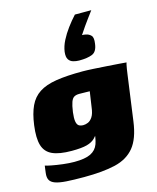

<svg xmlns="http://www.w3.org/2000/svg" viewBox="-120 -776 805 983"><g transform="rotate(-15 282.0 -284.0)"><path d="M203 124Q146 124 109 121.5Q72 119 51 111.5Q30 104 22.5 90Q15 76 18 53Q19 46 20.5 33Q22 20 23 15Q31 18 56.5 23Q82 28 115 32Q148 36 175 36Q232 36 261.5 21.5Q291 7 302 -23.5Q313 -54 314 -101L332 -98Q317 -70 301 -53.5Q285 -37 257 -29.5Q229 -22 176 -22Q111 -22 74.5 -38.5Q38 -55 26.5 -93.5Q15 -132 24 -199Q32 -259 50.5 -298.5Q69 -338 103.5 -360.5Q138 -383 194 -392Q250 -401 334 -401Q356 -401 391 -399Q426 -397 462.5 -394.5Q499 -392 527 -390Q555 -388 564 -387Q563 -385 561 -375.5Q559 -366 557 -353.5Q555 -341 553 -326L520 -86Q508 3 471 48Q434 93 368.5 108.5Q303 124 203 124ZM268 -134Q280 -134 293 -139.5Q306 -145 317 -161.5Q328 -178 332 -212L344 -293Q338 -293 321 -293.5Q304 -294 289 -294Q272 -294 261.5 -288Q251 -282 244.5 -264.5Q238 -247 233 -212Q229 -180 232 -163Q235 -146 244 -140Q253 -134 268 -134ZM333 -459Q317 -459 301.5 -463.5Q286 -468 277.5 -481Q269 -494 272 -521Q276 -550 291 -579.5Q306 -609 327.5 -638Q349 -667 372 -692H459Q442 -669 430 -653Q418 -637 407 -621Q396 -605 380 -581Q385 -581 390 -580.5Q395 -580 399 -579Q416 -576 427 -564.5Q438 -553 433 -521Q428 -480 402.5 -469.5Q377 -459 333 -459Z"/></g></svg>

Font: Genos Black
Style: Italic
Weight: 900
Italic angle: -8°
Version: Version 1.010